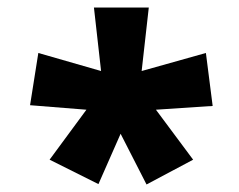

<svg xmlns="http://www.w3.org/2000/svg" viewBox="-20 -765 636 511"><path d="M112 -340 242 -275 301 -409 370 -274 494 -340 395 -473 546 -483 528 -624 357 -576 376 -745H230L249 -576L82 -624L60 -485L210 -473Z"/></svg>

Font: Noto Sans Devanagari UI SemiCondensed Black
Style: Regular
Weight: 900
Width: 4
Designer: Jelle Bosma - Monotype Design Team
Foundry: Monotype Imaging Inc.
Version: Version 2.004